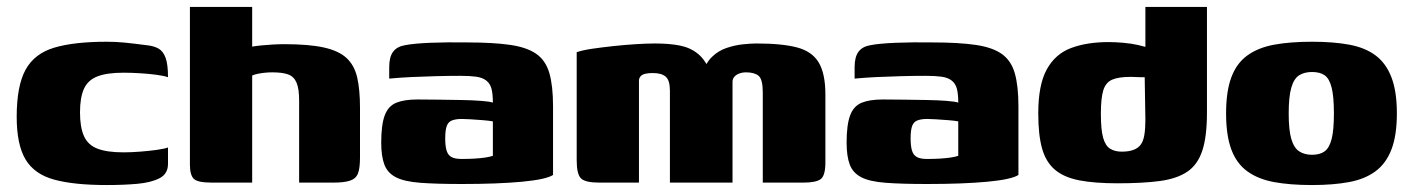

<svg xmlns="http://www.w3.org/2000/svg" viewBox="-20 -525 4064 552"><path d="M287 7Q193 7 136 -8.5Q79 -24 53.5 -66.5Q28 -109 28 -189Q28 -278 53.5 -324.5Q79 -371 136 -388Q193 -405 287 -405Q313 -405 338.5 -402.5Q364 -400 402 -395Q422 -393 435.5 -385.5Q449 -378 456 -359Q463 -340 463 -303Q452 -307 429.5 -310Q407 -313 381.5 -314.5Q356 -316 335 -316Q288 -316 260.5 -305.5Q233 -295 221.5 -270Q210 -245 210 -202Q210 -159 221.5 -133.5Q233 -108 260.5 -97.5Q288 -87 335 -87Q357 -87 382.5 -89Q408 -91 430 -94Q452 -97 463 -101V-54Q463 -25 438.5 -12.5Q414 0 374.5 3.5Q335 7 287 7Z M589 0Q548 0 537 -11Q526 -22 526 -52V-505H705V-391Q717 -393 732 -394.5Q747 -396 764.5 -397Q782 -398 797 -398Q868 -398 911 -388.5Q954 -379 976.5 -358Q999 -337 1007 -302Q1015 -267 1015 -215V-72Q1015 -41 1009 -26Q1003 -11 986 -5.5Q969 0 938 0H840V-236Q840 -270 832.5 -287.5Q825 -305 808.5 -311Q792 -317 763 -317Q753 -317 742.5 -316Q732 -315 722 -313Q712 -311 705 -308V0Z M1308 4Q1234 4 1188 0.5Q1142 -3 1118 -15.5Q1094 -28 1085 -52Q1076 -76 1076 -115Q1076 -166 1086 -193Q1096 -220 1119 -229.5Q1142 -239 1180 -239Q1206 -239 1239.5 -238.5Q1273 -238 1305.5 -237.5Q1338 -237 1363.5 -235Q1389 -233 1397 -230Q1397 -255 1393 -270Q1389 -285 1378 -293.5Q1367 -302 1349 -304.5Q1331 -307 1303 -307Q1268 -307 1232.5 -306Q1197 -305 1163.5 -303.5Q1130 -302 1099 -299V-332Q1099 -361 1110 -376Q1121 -391 1144 -395Q1169 -400 1217.5 -402Q1266 -404 1324 -403Q1398 -403 1446.5 -396Q1495 -389 1522 -370Q1549 -351 1559.5 -314.5Q1570 -278 1570 -219V-22Q1550 -9 1480.5 -2.5Q1411 4 1308 4ZM1307 -68Q1327 -68 1344 -69Q1361 -70 1374.5 -72Q1388 -74 1397 -77V-176Q1387 -178 1368.5 -179.5Q1350 -181 1333 -182Q1316 -183 1308 -183Q1291 -183 1280 -179Q1269 -175 1264.5 -163Q1260 -151 1260 -127Q1260 -105 1264 -92Q1268 -79 1278 -73.5Q1288 -68 1307 -68Z M1703 0Q1663 0 1650.5 -12Q1638 -24 1638 -64V-375Q1656 -381 1683.5 -385Q1711 -389 1743.5 -392.5Q1776 -396 1807.5 -398Q1839 -400 1863 -400Q1905 -400 1935 -394Q1965 -388 1987 -370Q2009 -352 2024 -314L2000 -315Q2009 -344 2027 -361.5Q2045 -379 2068.5 -387Q2092 -395 2115 -397.5Q2138 -400 2155 -400Q2229 -400 2272 -388.5Q2315 -377 2334 -345Q2353 -313 2353 -253V-58Q2353 -20 2339.5 -10Q2326 0 2289 0H2173Q2173 -65 2173 -129.5Q2173 -194 2173 -259Q2173 -297 2161 -307Q2149 -317 2125 -317Q2114 -317 2105 -313.5Q2096 -310 2091 -304Q2086 -298 2086 -290V0H1906V-264Q1906 -294 1894 -304.5Q1882 -315 1857 -315Q1844 -315 1835.5 -313Q1827 -311 1822.5 -306.5Q1818 -302 1817 -295V0Z M2646 4Q2572 4 2526 0.5Q2480 -3 2456 -15.5Q2432 -28 2423 -52Q2414 -76 2414 -115Q2414 -166 2424 -193Q2434 -220 2457 -229.5Q2480 -239 2518 -239Q2544 -239 2577.5 -238.5Q2611 -238 2643.5 -237.5Q2676 -237 2701.5 -235Q2727 -233 2735 -230Q2735 -255 2731 -270Q2727 -285 2716 -293.5Q2705 -302 2687 -304.5Q2669 -307 2641 -307Q2606 -307 2570.5 -306Q2535 -305 2501.5 -303.5Q2468 -302 2437 -299V-332Q2437 -361 2448 -376Q2459 -391 2482 -395Q2507 -400 2555.5 -402Q2604 -404 2662 -403Q2736 -403 2784.5 -396Q2833 -389 2860 -370Q2887 -351 2897.5 -314.5Q2908 -278 2908 -219V-22Q2888 -9 2818.5 -2.5Q2749 4 2646 4ZM2645 -68Q2665 -68 2682 -69Q2699 -70 2712.5 -72Q2726 -74 2735 -77V-176Q2725 -178 2706.5 -179.5Q2688 -181 2671 -182Q2654 -183 2646 -183Q2629 -183 2618 -179Q2607 -175 2602.5 -163Q2598 -151 2598 -127Q2598 -105 2602 -92Q2606 -79 2616 -73.5Q2626 -68 2645 -68Z M2965 -199Q2965 -281 2989.5 -325.5Q3014 -370 3059.5 -387Q3105 -404 3167 -404Q3187 -404 3209.5 -402Q3232 -400 3252.5 -395.5Q3273 -391 3289 -384.5Q3305 -378 3314 -371L3273 -354V-505H3450V-201Q3450 -132 3436.5 -91.5Q3423 -51 3393 -31Q3363 -11 3314 -4.5Q3265 2 3193 2Q3127 2 3083 -6.5Q3039 -15 3013 -37Q2987 -59 2976 -98Q2965 -137 2965 -199ZM3205 -89Q3225 -89 3238.5 -94Q3252 -99 3259.5 -109Q3267 -119 3270 -137Q3273 -155 3273 -181L3271 -303Q3267 -303 3260.5 -303Q3254 -303 3246.5 -303.5Q3239 -304 3231 -304Q3196 -304 3177.5 -296Q3159 -288 3152 -265.5Q3145 -243 3145 -198Q3145 -152 3151.5 -129Q3158 -106 3171.5 -97.5Q3185 -89 3205 -89Z M3752 7Q3689 7 3643 -1.5Q3597 -10 3566 -32.5Q3535 -55 3520 -95.5Q3505 -136 3505 -199Q3505 -262 3520 -302.5Q3535 -343 3566 -365.5Q3597 -388 3643 -396.5Q3689 -405 3752 -405Q3814 -405 3859.5 -396.5Q3905 -388 3935 -365.5Q3965 -343 3980.5 -302.5Q3996 -262 3996 -199Q3996 -136 3980.5 -95.5Q3965 -55 3934.5 -32.5Q3904 -10 3858.5 -1.5Q3813 7 3752 7ZM3752 -80Q3775 -80 3788.5 -90Q3802 -100 3808.5 -125.5Q3815 -151 3815 -199Q3815 -247 3808.5 -273Q3802 -299 3788.5 -308.5Q3775 -318 3752 -318Q3730 -318 3715 -308.5Q3700 -299 3692.5 -273Q3685 -247 3685 -199Q3685 -151 3692.5 -125.5Q3700 -100 3715 -90Q3730 -80 3752 -80Z"/></svg>

Font: Genos ExtraBold
Style: Regular
Weight: 800
Designer: Robert E. Leuschke
Foundry: Robert E. Leuschke
Version: Version 1.010